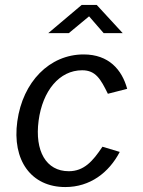

<svg xmlns="http://www.w3.org/2000/svg" viewBox="-20 -746 578 776"><path d="M399 -612H476L371 -726H310L175 -612H258L340 -680ZM318 -526C180 -526 72 -415 50 -256C28 -98 106 10 244 10C344 10 420 -48 464 -132L394 -153C355 -94 319 -54 258 -54C166 -54 120 -136 136 -258C152 -379 220 -462 312 -462C367 -462 387 -426 416 -367L494 -387C473 -464 420 -526 318 -526Z"/></svg>

Font: United Sans
Style: Italic
Weight: 400
Italic angle: -8°
Designer: Pablo Impallari, Rodrigo Fuenzalida (Modified by Dan O. Williams)
Version: Version 1.000;PS 001.000;hotconv 1.0.88;makeotf.lib2.5.64775